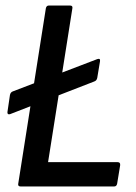

<svg xmlns="http://www.w3.org/2000/svg" viewBox="-20 -675 491 695"><path d="M17 -262Q12 -260 9 -262.5Q6 -265 7 -270L16 -331Q18 -341 26 -344L332 -461Q344 -465 342 -453L332 -393Q330 -383 321 -380ZM55 0Q44 0 46 -10L146 -645Q148 -655 157 -655H233Q244 -655 242 -645L154 -88H406Q416 -88 415 -77L404 -10Q402 0 393 0Z"/></svg>

Font: Sofia Sans Semi Condensed SemiBold
Style: Italic
Weight: 600
Italic angle: -9°
Version: Version 4.100